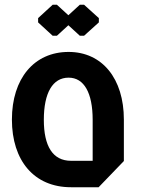

<svg xmlns="http://www.w3.org/2000/svg" viewBox="-20 -786 643 806"><path d="M219 -636 267 -680 315 -636H333L395 -692V-710L333 -766H315L267 -722L219 -766H201L140 -710V-692L201 -636ZM268 -568C123 -568 30 -456 30 -284C30 -112 123 0 278 0H394L500 -110V-284C500 -456 409 -568 268 -568ZM369 -111H278C201 -111 164 -173 164 -283C164 -396 201 -460 268 -460C333 -460 369 -396 369 -283Z"/></svg>

Font: Hejaz SemiBold
Style: Regular
Weight: 600
Designer: Bandar Raffah (Arabic) and Santiago Orozco (Latin)
Foundry: Caramella and Typemade
Version: Version 1.010;hotconv 1.0.109;makeotfexe 2.5.65596